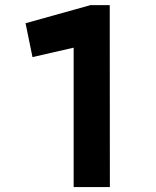

<svg xmlns="http://www.w3.org/2000/svg" viewBox="-20 -736 615 756"><path d="M270 -548.3 107.9 -511.2 80.6 -644.5 336.4 -715.8H412.1L412.6 0.5H270Z"/></svg>

Font: Selawik
Style: Bold
Weight: 700
Designer: Aaron Bell
Foundry: Microsoft Corporation
Version: Version 1.01